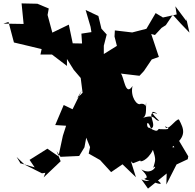

<svg xmlns="http://www.w3.org/2000/svg" viewBox="-84 -944 1150 1130"><path d="M743 0C734 14 785 3 816 -62C836 -1 830 -1 818 44C848 14 815 94 748 53C815 121 751 99 770 112C834 133 884 152 852 124C828 102 794 137 748 111L787 166L897 77L895 142L955 24L1021 -7L1024 -24L945 -157L940 -172C958 -113 917 -149 943 -71C934 -77 1011 -67 929 -78C1019 -143 998 -185 969 -241C948 -244 901 -163 887 -201C950 -173 838 -187 860 -183C837 -195 860 -152 795 -192C774 -188 778 -260 805 -187C845 -204 773 -288 828 -278C879 -258 751 -331 853 -233C819 -234 836 -279 747 -247C782 -254 774 -292 776 -342C765 -278 791 -338 744 -333C724 -319 681 -374 696 -438C653 -371 646 -495 627 -511L737 -498L763 -526L809 -594L851 -609L806 -744L828 -738L867 -780L892 -796L933 -857L979 -806L1031 -752L1013 -832V-820L948 -907L956 -859L875 -841L832 -867L768 -758L787 -777L694 -753L592 -765L590 -729L604 -674L527 -626V-675L544 -741L513 -775L495 -850L420 -885L449 -786L454 -755L395 -746L399 -688L344 -689L321 -799L224 -752L196 -856L203 -894L136 -922L43 -924L55 -803L-64 -805L-34 -815L-2 -694L95 -671L161 -655L154 -623H222L310 -556V-597L350 -533L391 -485L402 -398L371 -367L398 -413L343 -301L291 -326L241 -208L305 -204L286 -145L260 -24L195 -69L90 -3L120 41L33 16L34 13L14 -20L61 25L163 76L183 73L173 100L273 5L249 -55L272 -21L382 -26L413 -77L431 -174L436 -207L428 -252L355 -249L405 -179L447 -76L448 -87L438 -40L505 -2L570 69L637 23L716 99L672 -41L671 -42L651 -84L680 -216L636 -90L575 -132L690 9L699 17Z"/></svg>

Font: Hussar Lance
Style: Regular
Weight: 700
Foundry: Cannot Into Space Fonts, PlusOne Fonts
Version: Version 2.27